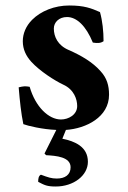

<svg xmlns="http://www.w3.org/2000/svg" viewBox="-20 -464 467 699"><path d="M48 -146C52 -97 57 -50 65 -12C81 -6 134 7 185 9L142 95L148 101C184 103 237 107 237 145C237 172 217 186 187 186C167 186 156 182 129 172C120 176 119 188 119 198C142 210 151 215 183 215C248 215 300 175 300 125C300 70 252 50 207 41L220 9C294 4 377 -38 377 -119C377 -153 369 -180 346 -205C318 -237 276 -262 230 -282C190 -299 176 -331 176 -360C176 -383 195 -402 224 -402C259 -402 293 -370 318 -309C336 -306 347 -307 357 -314C357 -350 353 -388 344 -420C312 -434 287 -444 232 -444C179 -444 129 -424 97 -392C74 -369 63 -341 63 -314C63 -284 75 -260 94 -239C125 -205 180 -170 210 -156C250 -138 261 -102 261 -78C261 -46 229 -29 202 -29C157 -29 109 -75 88 -148C72 -151 64 -150 48 -146Z"/></svg>

Font: Libertinus Serif
Style: Bold
Weight: 700
Designer: Philipp H. Poll, Khaled Hosny
Foundry: Caleb Maclennan
Version: Version 7.050;RELEASE